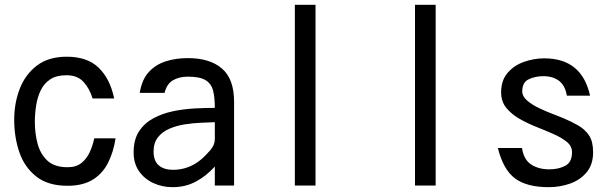

<svg xmlns="http://www.w3.org/2000/svg" viewBox="-20 -776 2540 799"><path d="M260.7 -2.9Q179.7 -2.9 130.9 -41.5Q82 -80.1 60.5 -142.6Q39.1 -205.1 39.1 -277.3Q39.1 -346.7 62 -406.2Q85 -465.8 133.3 -502.9Q181.6 -540 257.8 -540Q343.8 -540 391.1 -493.7Q438.5 -447.3 455.1 -366.2H365.2Q353.5 -406.2 328.1 -434.6Q302.7 -462.9 256.8 -462.9Q214.8 -462.9 189 -445.8Q163.1 -428.7 149.4 -399.9Q135.7 -371.1 130.4 -336.9Q125 -302.7 125 -268.6Q125 -221.7 136.2 -178.7Q147.5 -135.7 176.8 -107.9Q206.1 -80.1 261.7 -80.1Q296.9 -80.1 318.8 -97.7Q340.8 -115.2 353.5 -143.1Q366.2 -170.9 372.1 -200.2H460.9Q452.1 -142.6 429.2 -97.7Q406.2 -52.7 365.2 -27.8Q324.2 -2.9 260.7 -2.9Z M698.2 2.9Q655.3 2.9 618.2 -14.2Q581.1 -31.2 558.6 -63.5Q536.1 -95.7 536.1 -141.6Q536.1 -195.3 558.6 -229.5Q581.1 -263.7 618.2 -283.7Q655.3 -303.7 699.7 -313Q744.1 -322.3 789.6 -324.7Q835 -327.1 874 -327.1Q874 -370.1 866.7 -398.9Q859.4 -427.7 835.4 -442.4Q811.5 -457 761.7 -457Q725.6 -457 699.7 -441.9Q673.8 -426.8 665 -389.6H561.5Q570.3 -444.3 598.6 -475.6Q627 -506.8 668.9 -520.5Q710.9 -534.2 761.7 -534.2Q853.5 -534.2 903.8 -490.7Q954.1 -447.3 954.1 -352.5V-3.9H874V-83Q838.9 -43.9 795.4 -20.5Q752 2.9 698.2 2.9ZM700.2 -69.3Q766.6 -69.3 819.3 -114.3Q835.9 -128.9 855 -150.9Q874 -172.9 874 -197.3V-267.6Q848.6 -266.6 815.4 -265.1Q782.2 -263.7 748 -258.3Q713.9 -252.9 684.6 -240.2Q655.3 -227.5 637.2 -204.6Q619.1 -181.6 619.1 -145.5Q619.1 -106.4 640.6 -87.9Q662.1 -69.3 700.2 -69.3Z M1207 -3.9V-755.9H1293V-3.9Z M1707 -3.9V-755.9H1793V-3.9Z M2263.7 2.9Q2171.9 2.9 2123 -33.7Q2074.2 -70.3 2051.8 -160.2H2152.3Q2159.2 -112.3 2189.9 -91.8Q2220.7 -71.3 2266.6 -71.3Q2303.7 -71.3 2332 -85.9Q2360.4 -100.6 2360.4 -142.6Q2360.4 -168 2338.9 -185.5Q2317.4 -203.1 2284.2 -217.8Q2251 -232.4 2212.9 -247.6Q2174.8 -262.7 2141.6 -281.7Q2108.4 -300.8 2086.9 -327.1Q2065.4 -353.5 2065.4 -391.6Q2065.4 -441.4 2092.3 -472.7Q2119.1 -503.9 2160.6 -518.6Q2202.1 -533.2 2245.1 -533.2Q2401.4 -533.2 2435.5 -377.9H2338.9Q2332 -419.9 2306.6 -439.5Q2281.2 -459 2240.2 -459Q2208 -459 2180.7 -446.3Q2153.3 -433.6 2153.3 -395.5Q2153.3 -375 2173.8 -357.4Q2194.3 -339.8 2224.1 -325.7Q2253.9 -311.5 2281.2 -301.3Q2308.6 -291 2322.3 -285.2Q2357.4 -270.5 2386.2 -253.9Q2415 -237.3 2431.6 -211.9Q2448.2 -186.5 2448.2 -142.6Q2448.2 -90.8 2420.9 -58.6Q2393.6 -26.4 2351.6 -11.7Q2309.6 2.9 2263.7 2.9Z"/></svg>

Font: Kosugi
Style: Regular
Weight: 400
Version: Version 4.002